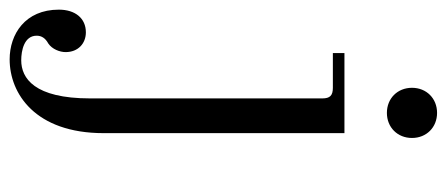

<svg xmlns="http://www.w3.org/2000/svg" viewBox="-322 -404 926 398"><g transform="rotate(90 141.0 -205.0)"><path d="M124 -596C124 -566 146 -544 176 -544C206 -544 228 -566 228 -596C228 -626 206 -648 176 -648C146 -648 124 -626 124 -596ZM-38 136C-38 206 13 238 65 238C136 238 218 185 218 43V-456H52V-432H124C140 -432 146 -426 146 -410V71C146 187 104 214 67 214C47 214 16 208 16 182C16 172 21 164 32 158C44 150 50 134 50 122C50 96 32 80 9 80C-20 80 -38 102 -38 136Z"/></g></svg>

Font: Old Standard
Style: Regular
Weight: 400
Designer: Alexey Kryukov <alexios@thessalonica.org.ru>
Version: Version 2.0